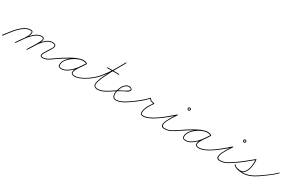

<svg xmlns="http://www.w3.org/2000/svg" viewBox="133 -1652 4218 2782"><g transform="rotate(30 2241.5 -261.5)"><path d="M2 17Q-2 13 1 8Q31 -29 66.5 -75.5Q102 -122 143 -165Q184 -208 230.5 -235.5Q277 -263 329 -263Q362 -263 362 -229Q362 -204 347 -171.5Q332 -139 309.5 -105Q287 -71 264 -40Q241 -9 226 13Q226 13 226 13Q226 13 226 13Q223 18 218 15Q213 12 216 7Q231 -15 253 -45Q275 -75 297.5 -108.5Q320 -142 335 -173.5Q350 -205 350 -229Q350 -251 329 -251Q279 -251 234 -223.5Q189 -196 149 -153.5Q109 -111 74.5 -65.5Q40 -20 11 16Q7 20 2 17ZM218 15Q213 12 216 7Q240 -28 271.5 -73.5Q303 -119 340.5 -162.5Q378 -206 421 -234.5Q464 -263 510 -263Q527 -263 539.5 -254Q552 -245 552 -227Q552 -207 536 -173.5Q520 -140 497.5 -103Q475 -66 453.5 -33.5Q432 -1 422 15Q419 21 414 17Q409 14 412 9Q419 -2 434 -25.5Q449 -49 467 -78Q485 -107 501.5 -136.5Q518 -166 529 -190Q540 -214 540 -227Q540 -240 531 -245.5Q522 -251 510 -251Q466 -251 424.5 -222.5Q383 -194 346.5 -151.5Q310 -109 279.5 -64.5Q249 -20 226 13Q223 18 218 15ZM422 16Q418 21 413 18Q408 14 412 9Q434 -26 462.5 -73Q491 -120 525.5 -163.5Q560 -207 601 -236Q642 -265 690 -265Q709 -265 728 -256.5Q747 -248 747 -225Q747 -205 734 -184Q721 -163 711 -146Q711 -146 711 -146Q711 -146 711 -146Q711 -146 711 -146Q711 -146 711 -146Q701 -129 690.5 -112Q680 -95 669 -78Q669 -78 669 -78Q669 -78 669 -78Q662 -65 653 -50Q644 -35 644 -20Q644 -8 654 -5Q664 -2 673 -2Q704 -2 732.5 -15Q761 -28 787 -46.5Q813 -65 838 -82Q842 -85 846 -80Q849 -76 844 -72Q819 -54 792 -35Q765 -16 735.5 -3Q706 10 673 10Q658 10 645 3.5Q632 -3 632 -20Q632 -37 641 -53.5Q650 -70 659 -84Q659 -84 659 -84Q659 -84 659 -84Q669 -101 679.5 -118.5Q690 -136 701 -153Q701 -153 701 -153Q701 -153 701 -153Q701 -153 701 -153Q710 -167 722.5 -187Q735 -207 735 -225Q735 -242 719 -247.5Q703 -253 690 -253Q645 -253 605 -224.5Q565 -196 531.5 -152.5Q498 -109 470.5 -63.5Q443 -18 422 16Q422 16 422 16Q422 16 422 16Z M836 -74Q833 -78 838 -82Q869 -104 915.5 -134.5Q962 -165 1015 -194.5Q1068 -224 1118.5 -243.5Q1169 -263 1209 -263Q1224 -263 1239.5 -259Q1255 -255 1267 -246Q1272 -243 1269 -238Q1266 -233 1261 -236Q1236 -250 1207 -250Q1171 -250 1125.5 -231.5Q1080 -213 1038.5 -182Q997 -151 970 -112.5Q943 -74 943 -34Q943 -13 954.5 -6Q966 1 986 1Q1028 1 1069.5 -23.5Q1111 -48 1148 -86.5Q1185 -125 1214 -166.5Q1243 -208 1262 -241Q1265 -246 1270 -243Q1275 -240 1272 -235Q1261 -215 1242.5 -188.5Q1224 -162 1205 -133.5Q1186 -105 1172.5 -78.5Q1159 -52 1159 -32Q1159 -14 1174.5 -7.5Q1190 -1 1204 -1Q1237 -1 1273 -13.5Q1309 -26 1342.5 -44.5Q1376 -63 1403 -82Q1403 -82 1403 -82Q1403 -82 1403 -82Q1407 -85 1411 -80Q1414 -76 1409 -72Q1382 -53 1347 -34Q1312 -15 1275 -2Q1238 11 1204 11Q1184 11 1165.5 1Q1147 -9 1147 -32Q1147 -56 1160 -83.5Q1173 -111 1192 -138.5Q1211 -166 1230.5 -192.5Q1250 -219 1262 -241Q1265 -246 1270 -243Q1275 -240 1272 -235Q1253 -200 1222.5 -157.5Q1192 -115 1154 -76Q1116 -37 1073 -12Q1030 13 986 13Q961 13 946 2.5Q931 -8 931 -34Q931 -76 959 -117Q987 -158 1030 -190.5Q1073 -223 1120.5 -242.5Q1168 -262 1207 -262Q1240 -262 1267 -246Q1272 -243 1269 -238Q1265 -233 1261 -236Q1249 -244 1235.5 -247.5Q1222 -251 1209 -251Q1171 -251 1121 -231.5Q1071 -212 1019 -182.5Q967 -153 921 -123Q875 -93 844 -72Q840 -69 836 -74Z M1409 -72Q1405 -69 1401 -74Q1398 -78 1403 -82Q1486 -140 1546 -213.5Q1606 -287 1655 -369.5Q1704 -452 1753 -539Q1756 -544 1761 -541Q1766 -538 1763 -533Q1751 -511 1729.5 -474Q1708 -437 1681.5 -390.5Q1655 -344 1629 -294.5Q1603 -245 1581 -198Q1559 -151 1545.5 -112Q1532 -73 1532 -48Q1532 -25 1549.5 -14Q1567 -3 1588 -3Q1620 -3 1654 -15.5Q1688 -28 1719.5 -46Q1751 -64 1777 -82Q1781 -85 1785 -80Q1788 -76 1783 -72Q1757 -54 1724.5 -35Q1692 -16 1656.5 -3.5Q1621 9 1588 9Q1562 9 1541 -5.5Q1520 -20 1520 -48Q1520 -74 1533.5 -113.5Q1547 -153 1569 -200.5Q1591 -248 1617.5 -298Q1644 -348 1670 -394.5Q1696 -441 1718 -478.5Q1740 -516 1753 -539Q1756 -544 1761 -541Q1766 -538 1763 -533Q1714 -445 1664.5 -362Q1615 -279 1554.5 -205Q1494 -131 1409 -72Q1409 -72 1409 -72Q1409 -72 1409 -72ZM1559 -334Q1553 -334 1553 -340Q1553 -346 1559 -346Q1607 -346 1654.5 -346Q1702 -346 1750 -346Q1750 -346 1750 -346Q1750 -346 1750 -346Q1756 -346 1756 -340Q1756 -334 1750 -334Q1702 -334 1654.5 -334Q1607 -334 1559 -334Q1559 -334 1559 -334Q1559 -334 1559 -334Z M1775 -74Q1772 -78 1777 -82Q1799 -98 1822.5 -113Q1846 -128 1871 -142Q1880 -147 1902 -157.5Q1924 -168 1948.5 -181Q1973 -194 1991 -207.5Q2009 -221 2009 -232Q2009 -244 1995.5 -249.5Q1982 -255 1973 -255Q1941 -255 1917 -235.5Q1893 -216 1877 -186.5Q1861 -157 1853 -124.5Q1845 -92 1845 -66Q1845 -39 1856.5 -20.5Q1868 -2 1898 -2Q1931 -2 1964.5 -14.5Q1998 -27 2029 -45.5Q2060 -64 2086 -82Q2086 -82 2086 -82Q2086 -82 2086 -82Q2090 -85 2094 -80Q2097 -76 2092 -72Q2066 -53 2033.5 -34Q2001 -15 1966.5 -2.5Q1932 10 1898 10Q1863 10 1848 -12Q1833 -34 1833 -66Q1833 -95 1842 -129.5Q1851 -164 1868.5 -195.5Q1886 -227 1912 -247Q1938 -267 1973 -267Q1988 -267 2004.5 -258Q2021 -249 2021 -232Q2021 -215 2007 -203Q1989 -187 1964 -176Q1939 -165 1917 -154Q1883 -136 1849.5 -115.5Q1816 -95 1783 -72Q1779 -69 1775 -74Z M2084 -74Q2081 -79 2086 -82Q2145 -123 2206.5 -171.5Q2268 -220 2317 -274Q2318 -276 2322 -275Q2325 -275 2326 -273Q2336 -252 2358.5 -243.5Q2381 -235 2402 -234Q2405 -234 2407 -231Q2409 -227 2407 -225Q2387 -195 2367 -163.5Q2347 -132 2333 -98.5Q2319 -65 2319 -27Q2319 -9 2330 -3.5Q2341 2 2357 2Q2388 2 2424.5 -12Q2461 -26 2495 -45.5Q2529 -65 2554 -82Q2558 -85 2562 -80Q2565 -76 2560 -72Q2535 -54 2499.5 -34Q2464 -14 2426.5 0Q2389 14 2357 14Q2336 14 2321.5 5Q2307 -4 2307 -27Q2307 -66 2321 -101Q2335 -136 2355.5 -168Q2376 -200 2397 -231Q2399 -234 2402 -228Q2405 -222 2402 -222Q2377 -223 2352 -233.5Q2327 -244 2316 -267Q2314 -270 2321 -269Q2327 -268 2325 -266Q2276 -211 2214.5 -162.5Q2153 -114 2092 -72Q2087 -69 2084 -74Z M2560 -72Q2555 -69 2552 -74Q2549 -79 2554 -82Q2611 -122 2667 -167.5Q2723 -213 2775 -259Q2779 -263 2783 -260Q2787 -256 2784 -252Q2776 -239 2760 -215.5Q2744 -192 2726 -163Q2708 -134 2693.5 -104.5Q2679 -75 2673.5 -50Q2668 -25 2677 -10Q2686 5 2716 5Q2773 5 2822.5 -23Q2872 -51 2917 -82Q2917 -82 2917 -82Q2917 -82 2917 -82Q2921 -85 2925 -80Q2928 -76 2923 -72Q2877 -40 2826 -11.5Q2775 17 2716 17Q2680 17 2668 1Q2656 -15 2660 -41.5Q2664 -68 2678.5 -99.5Q2693 -131 2712 -162Q2731 -193 2748 -218.5Q2765 -244 2774 -258Q2777 -263 2782 -258Q2787 -254 2783 -251Q2731 -203 2674.5 -157.5Q2618 -112 2560 -72Q2560 -72 2560 -72Q2560 -72 2560 -72ZM2897 -414Q2897 -426 2885 -426Q2873 -426 2873 -414Q2873 -402 2885 -402Q2897 -402 2897 -414ZM2861 -414Q2861 -424 2868 -431Q2875 -438 2885 -438Q2895 -438 2902 -431Q2909 -424 2909 -414Q2909 -404 2902 -397Q2895 -390 2885 -390Q2875 -390 2868 -397Q2861 -404 2861 -414Z M2915 -74Q2912 -78 2917 -82Q2948 -104 2994.5 -134.5Q3041 -165 3094 -194.5Q3147 -224 3197.5 -243.5Q3248 -263 3288 -263Q3303 -263 3318.5 -259Q3334 -255 3346 -246Q3351 -243 3348 -238Q3345 -233 3340 -236Q3315 -250 3286 -250Q3250 -250 3204.5 -231.5Q3159 -213 3117.5 -182Q3076 -151 3049 -112.5Q3022 -74 3022 -34Q3022 -13 3033.5 -6Q3045 1 3065 1Q3107 1 3148.5 -23.5Q3190 -48 3227 -86.5Q3264 -125 3293 -166.5Q3322 -208 3341 -241Q3344 -246 3349 -243Q3354 -240 3351 -235Q3340 -215 3321.5 -188.5Q3303 -162 3284 -133.5Q3265 -105 3251.5 -78.5Q3238 -52 3238 -32Q3238 -14 3253.5 -7.5Q3269 -1 3283 -1Q3316 -1 3352 -13.5Q3388 -26 3421.5 -44.5Q3455 -63 3482 -82Q3482 -82 3482 -82Q3482 -82 3482 -82Q3486 -85 3490 -80Q3493 -76 3488 -72Q3461 -53 3426 -34Q3391 -15 3354 -2Q3317 11 3283 11Q3263 11 3244.5 1Q3226 -9 3226 -32Q3226 -56 3239 -83.5Q3252 -111 3271 -138.5Q3290 -166 3309.5 -192.5Q3329 -219 3341 -241Q3344 -246 3349 -243Q3354 -240 3351 -235Q3332 -200 3301.5 -157.5Q3271 -115 3233 -76Q3195 -37 3152 -12Q3109 13 3065 13Q3040 13 3025 2.5Q3010 -8 3010 -34Q3010 -76 3038 -117Q3066 -158 3109 -190.5Q3152 -223 3199.5 -242.5Q3247 -262 3286 -262Q3319 -262 3346 -246Q3351 -243 3348 -238Q3344 -233 3340 -236Q3328 -244 3314.5 -247.5Q3301 -251 3288 -251Q3250 -251 3200 -231.5Q3150 -212 3098 -182.5Q3046 -153 3000 -123Q2954 -93 2923 -72Q2919 -69 2915 -74Z M3488 -72Q3483 -69 3480 -74Q3477 -79 3482 -82Q3539 -122 3595 -167.5Q3651 -213 3703 -259Q3707 -263 3711 -260Q3715 -256 3712 -252Q3704 -239 3688 -215.5Q3672 -192 3654 -163Q3636 -134 3621.5 -104.5Q3607 -75 3601.5 -50Q3596 -25 3605 -10Q3614 5 3644 5Q3701 5 3750.5 -23Q3800 -51 3845 -82Q3845 -82 3845 -82Q3845 -82 3845 -82Q3849 -85 3853 -80Q3856 -76 3851 -72Q3805 -40 3754 -11.5Q3703 17 3644 17Q3608 17 3596 1Q3584 -15 3588 -41.5Q3592 -68 3606.5 -99.5Q3621 -131 3640 -162Q3659 -193 3676 -218.5Q3693 -244 3702 -258Q3705 -263 3710 -258Q3715 -254 3711 -251Q3659 -203 3602.5 -157.5Q3546 -112 3488 -72Q3488 -72 3488 -72Q3488 -72 3488 -72ZM3825 -414Q3825 -426 3813 -426Q3801 -426 3801 -414Q3801 -402 3813 -402Q3825 -402 3825 -414ZM3789 -414Q3789 -424 3796 -431Q3803 -438 3813 -438Q3823 -438 3830 -431Q3837 -424 3837 -414Q3837 -404 3830 -397Q3823 -390 3813 -390Q3803 -390 3796 -397Q3789 -404 3789 -414Z M3851 -72Q3846 -69 3843 -74Q3840 -79 3845 -82Q3907 -125 3967 -173Q4027 -221 4085 -269Q4088 -271 4091 -270Q4095 -268 4095 -265Q4098 -241 4097 -207Q4096 -173 4089 -137.5Q4082 -102 4067.5 -71Q4053 -40 4030 -20.5Q4007 -1 3974 -1Q3944 -1 3911 -10Q3878 -19 3859 -46Q3856 -50 3861 -54Q3865 -57 3869 -52Q3883 -32 3910 -22Q3937 -12 3966.5 -8.5Q3996 -5 4018 -5Q4075 -5 4131 -27Q4187 -49 4233 -82Q4237 -85 4241 -80Q4244 -76 4239 -72Q4192 -38 4134.5 -15.5Q4077 7 4018 7Q3994 7 3962.5 3Q3931 -1 3903 -12Q3875 -23 3859 -46Q3856 -50 3861 -54Q3865 -57 3869 -52Q3885 -29 3916 -21Q3947 -13 3974 -13Q4004 -13 4025 -31.5Q4046 -50 4059 -80Q4072 -110 4078 -144Q4084 -178 4085 -210Q4086 -242 4083 -264Q4083 -267 4089 -264Q4095 -262 4093 -260Q4034 -211 3974 -163Q3914 -115 3851 -72Q3851 -72 3851 -72Q3851 -72 3851 -72Z M4239 -71Q4235 -67 4231 -72Q4228 -77 4233 -81Q4294 -124 4357 -169Q4420 -214 4473 -268Q4477 -272 4481 -268Q4485 -264 4481 -260Q4428 -206 4364.5 -160.5Q4301 -115 4239 -71Q4239 -71 4239 -71Q4239 -71 4239 -71Z"/></g></svg>

Font: FRB American Cursive Thin
Style: Italic
Weight: 100
Italic angle: -25°
Version: Version 2.0;Modular Font Editor K font №1